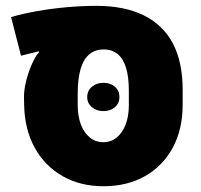

<svg xmlns="http://www.w3.org/2000/svg" viewBox="-20 -628 692 660"><path d="M335.4 12.2Q255.9 12.2 194.8 -22.7Q133.8 -57.6 99.1 -120.6Q64.5 -183.6 63 -267.6L62.5 -292Q62 -315.9 68.6 -344.2Q75.2 -372.6 85.7 -398.2Q96.2 -423.8 106.9 -439.9Q109.4 -442.4 111.1 -444.6Q112.8 -446.8 114.7 -448.7L113.8 -451.7Q101.6 -448.7 81.5 -443.8Q61.5 -439 52.2 -436.5L18.1 -569.3Q58.1 -581.1 107.9 -589.8Q157.7 -598.6 210.7 -603.3Q263.7 -607.9 311.5 -607.9Q407.7 -607.9 473.9 -575.4Q540 -543 574 -479Q607.9 -415 607.9 -319.3V-267.6Q607.9 -183.6 574 -120.6Q540 -57.6 478.8 -22.7Q417.5 12.2 335.4 12.2ZM335 -139.2Q361.3 -139.2 381.1 -155.3Q400.9 -171.4 411.9 -200Q422.9 -228.5 422.9 -266.6V-315.9Q422.9 -363.3 413.3 -394.8Q403.8 -426.3 384.5 -442.1Q365.2 -458 336.4 -458Q306.6 -458 286.6 -440.9Q266.6 -423.8 256.8 -389.9Q247.1 -356 247.1 -305.2V-266.6Q247.1 -228.5 258.1 -200Q269 -171.4 288.8 -155.3Q308.6 -139.2 335 -139.2ZM335.4 -246.1Q311.5 -246.1 295.7 -259.8Q279.8 -273.4 279.8 -294.4Q279.8 -315.9 295.7 -329.6Q311.5 -343.3 335.4 -343.3Q359.9 -343.3 375.2 -329.6Q390.6 -315.9 390.6 -294.4Q390.6 -273.4 375.2 -259.8Q359.9 -246.1 335.4 -246.1Z"/></svg>

Font: Heebo Black
Style: Regular
Weight: 900
Designer: Oded Ezer
Foundry: Ezer Type House
Version: Version 3.100